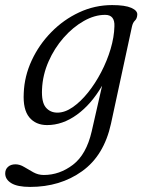

<svg xmlns="http://www.w3.org/2000/svg" viewBox="-60 -484 576 756"><path d="M377 3Q349.5 128.5 263.2 190.2Q177 252 58.5 252Q8.5 252 -15.5 237.2Q-39.5 222.5 -39.5 199Q-39.5 183 -28.5 173Q-17.5 163 1 163Q18 163 35.2 173.5Q52.5 184 71.5 194.5Q90.5 205 112.5 205Q174.5 205 227.2 164.8Q280 124.5 301 33.5L342 -146.5Q299.5 -73.5 243 -32.5Q186.5 8.5 125.5 8.5Q80.5 8.5 55.2 -22.2Q30 -53 33.5 -117.5Q36 -184 64.8 -246Q93.5 -308 141.8 -357.2Q190 -406.5 251.5 -435.2Q313 -464 381.5 -464Q432.5 -464 457.2 -453Q482 -442 480.5 -425.5Q479.5 -410.5 471.2 -402.8Q463 -395 459.5 -379ZM105.5 -133Q103 -82 120.2 -61.2Q137.5 -40.5 166 -40.5Q195.5 -40.5 226.5 -62Q257.5 -83.5 286.2 -119.2Q315 -155 338.2 -199.5Q361.5 -244 375.5 -291Q389.5 -338 390.5 -380.5Q392.5 -425.5 354 -425.5Q312.5 -425.5 269.8 -401.2Q227 -377 190.5 -335.5Q154 -294 131 -241.5Q108 -189 105.5 -133Z"/></svg>

Font: Fraunces 9pt S050 Light
Style: Italic
Weight: 300
Italic angle: -16°
Version: Version 1.000; ttfautohint (v1.8.3)